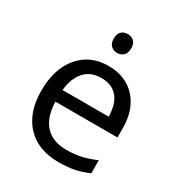

<svg xmlns="http://www.w3.org/2000/svg" viewBox="-176 -855 917 984"><g transform="rotate(30 282.0 -363.5)"><path d="M291 -474.1Q228 -474.1 191.4 -433.6Q154.8 -393.1 147.9 -320.8H420.9Q419.9 -396 386.2 -435.1Q352.5 -474.1 291 -474.1ZM313 9.8Q192.4 9.8 123.8 -63.2Q55.2 -136.2 55.2 -264.2Q55.2 -393.1 119.1 -469.5Q183.1 -545.9 292 -545.9Q393.1 -545.9 453.1 -480.7Q513.2 -415.5 513.2 -304.2V-251H146Q148.4 -159.7 192.4 -112.3Q236.3 -64.9 316.9 -64.9Q359.9 -64.9 398.4 -72.5Q437 -80.1 488.8 -102.1V-24.9Q444.3 -5.9 405.3 2Q366.2 9.8 313 9.8ZM243.2 -681.2Q243.2 -710.4 258.1 -723.6Q272.9 -736.8 294.9 -736.8Q315.4 -736.8 330.8 -723.6Q346.2 -710.4 346.2 -681.2Q346.2 -652.3 330.8 -638.7Q315.4 -625 294.9 -625Q272.9 -625 258.1 -638.7Q243.2 -652.3 243.2 -681.2Z"/></g></svg>

Font: NotoSans
Style: Regular
Weight: 400
Designer: Monotype Design team
Foundry: Monotype Imaging Inc.
Version: Version 1.04; ttfautohint (v1.4.1)